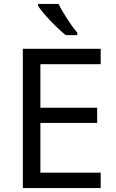

<svg xmlns="http://www.w3.org/2000/svg" viewBox="-20 -964 596 984"><path d="M280 -944H175V-934C198 -897 271 -820 317 -784H376V-796C345 -833 302 -899 280 -944ZM496 0V-79H187V-334H478V-412H187V-635H496V-714H97V0Z"/></svg>

Font: Noto Sans Psalter Pahlavi
Style: Regular
Weight: 400
Designer: Monotype Design Team
Foundry: Monotype Imaging Inc.
Version: Version 2.002